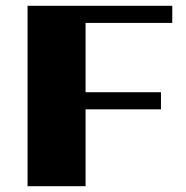

<svg xmlns="http://www.w3.org/2000/svg" viewBox="-20 -642 641 662"><path d="M574 -563H275V-324H535V-265H275V0H75V-622H574Z"/></svg>

Font: Sarpanch ExtraBold
Style: Regular
Weight: 800
Designer: Manushi Parikh (Devanagari and Latin), Jyotish Sonowal (Devanagari)
Foundry: Indian Type Foundry
Version: Version 2.004;PS 1.0;hotconv 1.0.78;makeotf.lib2.5.61930; tt